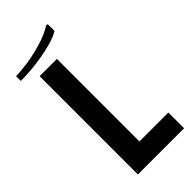

<svg xmlns="http://www.w3.org/2000/svg" viewBox="-300 -912 967 967"><g transform="rotate(-45 183.5 -429.0)"><path d="M53 -700H176V-112H382V0H53ZM258 -858 267 -856V-808Q238 -791 198 -780Q158 -769 115 -762Q72 -755 34 -752.5Q-4 -750 -31 -750V-784Q5 -784 57.5 -792Q110 -800 164 -816.5Q218 -833 258 -858Z"/></g></svg>

Font: Phudu Medium
Style: Regular
Weight: 500
Version: Version 1.005;gftools[0.9.23]